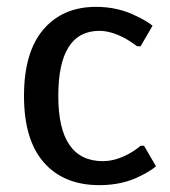

<svg xmlns="http://www.w3.org/2000/svg" viewBox="-20 -530 495 560"><path d="M270 10Q166 10 108 -56Q50 -122 50 -250Q50 -378 106.5 -444Q163 -510 260 -510Q326 -510 380 -482Q406 -470 425 -455L390 -395H380Q367 -405 347 -417Q305 -440 270 -440Q150 -440 150 -250Q150 -60 280 -60Q317 -60 357 -82Q378 -94 390 -105H400L435 -45Q417 -30 390 -17Q338 10 270 10Z"/></svg>

Font: Scada
Style: Regular
Weight: 400
Designer: Jovanny Lemonad
Foundry: Jovanny Lemonad
Version: Version 4.100;PS 004.100;hotconv 1.0.88;makeotf.lib2.5.64775